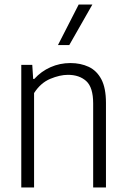

<svg xmlns="http://www.w3.org/2000/svg" viewBox="-20 -828 556 848"><path d="M74 0V-541.5H122.5L126.5 -479.5H131.5Q162 -513 203 -531.2Q244 -549.5 291 -549.5Q336 -549.5 371.8 -532.8Q407.5 -516 427.8 -477.5Q448 -439 448 -373.5V0H391.5V-371Q391.5 -442 361 -469.8Q330.5 -497.5 280 -497.5Q244.5 -497.5 202 -479.8Q159.5 -462 130.5 -417V0ZM236 -629 327.5 -808H388L286 -629Z"/></svg>

Font: Encode Sans Semi Condensed Light
Style: Regular
Weight: 300
Width: 4
Designer: Multiple Designers
Foundry: Impallari Type
Version: Version 3.000; ttfautohint (v1.8.3) -l 8 -r 50 -G 200 -x 14 